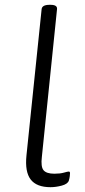

<svg xmlns="http://www.w3.org/2000/svg" viewBox="-20 -772 354 798"><path d="M190 6Q132 6 107.5 -26Q83 -58 90 -126L153 -734Q155 -752 186 -752H190Q219 -752 217 -734L154 -120Q149 -79 161 -64.5Q173 -50 206 -50Q230 -50 245.5 -54.5Q261 -59 266 -59Q271 -59 271 -52Q271 -48 270 -39.5Q269 -31 266 -21Q261 -7 236.5 -0.5Q212 6 190 6Z"/></svg>

Font: Asap Semi Expanded Semi Expanded Light
Style: Italic
Weight: 300
Width: 6
Italic angle: -6°
Designer: Pablo Cosgaya
Foundry: Omnibus-Type
Version: Version 3.001; ttfautohint (v1.8.4.7-5d5b)